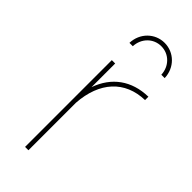

<svg xmlns="http://www.w3.org/2000/svg" viewBox="-235 -767 809 809"><g transform="rotate(45 169.0 -363.0)"><path d="M216 -706C263 -706 299 -669 301 -621H321C319 -681 273 -726 216 -726C159 -726 113 -681 111 -621H131C133 -669 169 -706 216 -706ZM130 -376V-517H110V0H130V-283C139 -415 211 -494 328 -497V-517C230 -515 161 -464 130 -376Z"/></g></svg>

Font: Montserrat Thin
Style: Regular
Weight: 250
Designer: Julieta Ulanovsky
Foundry: Julieta Ulanovsky
Version: Version 4.000